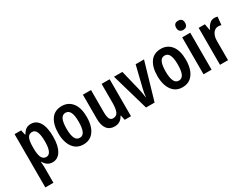

<svg xmlns="http://www.w3.org/2000/svg" viewBox="-71 -1478 3198 2443"><g transform="rotate(-30 1528.0 -256.5)"><path d="M303 -553Q382 -553 426.5 -481Q471 -409 471 -271Q471 -137 426.5 -63.5Q382 10 305 10Q262 10 231 -11Q200 -32 180 -69H175Q177 -44 178.5 -23Q180 -2 180 15V240H61V-543H157L174 -471H180Q202 -513 231.5 -533Q261 -553 303 -553ZM267 -456Q220 -456 200 -415Q180 -374 180 -287V-265Q180 -176 200.5 -132.5Q221 -89 268 -89Q350 -89 350 -271Q350 -362 330 -409Q310 -456 267 -456Z M967 -273Q967 -190 944 -126.5Q921 -63 874.5 -26.5Q828 10 756 10Q689 10 642.5 -26Q596 -62 572 -126Q548 -190 548 -273Q548 -402 600.5 -477.5Q653 -553 758 -553Q853 -553 910 -481Q967 -409 967 -273ZM668 -272Q668 -181 689.5 -134Q711 -87 758 -87Q805 -87 826 -134Q847 -181 847 -273Q847 -364 825.5 -409.5Q804 -455 757 -455Q711 -455 689.5 -409.5Q668 -364 668 -272Z M1458 -543V0H1366L1351 -71H1345Q1304 10 1216 10Q1142 10 1103.5 -41.5Q1065 -93 1065 -189V-543H1184V-217Q1184 -153 1199 -121.5Q1214 -90 1248 -90Q1302 -90 1321 -135.5Q1340 -181 1340 -267V-543Z M1679 0 1522 -543H1645L1719 -239Q1726 -210 1731 -178.5Q1736 -147 1740 -117H1744Q1745 -140 1750.5 -169Q1756 -198 1763 -230L1840 -543H1963L1805 0Z M2423 -273Q2423 -190 2400 -126.5Q2377 -63 2330.5 -26.5Q2284 10 2212 10Q2145 10 2098.5 -26Q2052 -62 2028 -126Q2004 -190 2004 -273Q2004 -402 2056.5 -477.5Q2109 -553 2214 -553Q2309 -553 2366 -481Q2423 -409 2423 -273ZM2124 -272Q2124 -181 2145.5 -134Q2167 -87 2214 -87Q2261 -87 2282 -134Q2303 -181 2303 -273Q2303 -364 2281.5 -409.5Q2260 -455 2213 -455Q2167 -455 2145.5 -409.5Q2124 -364 2124 -272Z M2584 -753Q2615 -753 2632 -736.5Q2649 -720 2649 -685Q2649 -651 2631.5 -634.5Q2614 -618 2584 -618Q2554 -618 2536 -634.5Q2518 -651 2518 -685Q2518 -753 2584 -753ZM2642 -543V0H2524V-543Z M2999 -553Q3022 -553 3046 -547L3034 -428Q3017 -435 2988 -435Q2943 -435 2913.5 -393.5Q2884 -352 2884 -280V0H2766V-543H2857L2874 -451H2880Q2897 -493 2927.5 -523Q2958 -553 2999 -553Z"/></g></svg>

Font: Noto Sans Disp Cond SemBd
Style: Regular
Weight: 600
Width: 3
Designer: Monotype Design Team
Foundry: Monotype Imaging Inc.
Version: Version 2.000;GOOG;noto-source:20170915:90ef993387c0; ttfaut